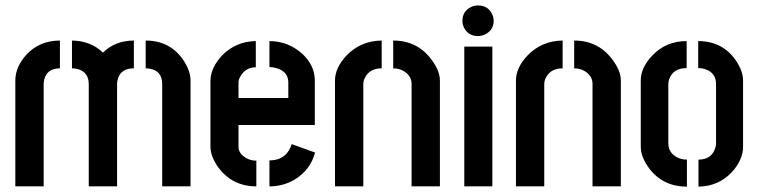

<svg xmlns="http://www.w3.org/2000/svg" viewBox="-20 -694 2824 715"><path d="M37.1 0V-394.5Q37.1 -445.3 79.1 -491.2Q127.9 -543 203.1 -543V-439.5Q154.3 -439.5 144.5 -396.5Q142.6 -388.7 142.6 -380.9V0ZM248 -439.5V-543Q318.4 -542 363.3 -498Q409.2 -543 478.5 -543V-439.5Q427.7 -439.5 418 -396.5Q416 -388.7 416 -380.9V0H310.5V-380.9Q310.5 -424.8 270.5 -436.5Q259.8 -439.5 248 -439.5ZM522.5 -439.5V-543Q615.2 -543 665 -466.8Q689.5 -428.7 689.5 -394.5V0H584V-380.9Q584 -431.6 535.2 -438.5Q529.3 -439.5 522.5 -439.5Z M763.7 -147.5V-395.5Q765.6 -443.4 807.6 -488.3Q859.4 -540 932.6 -541V-443.4Q894.5 -443.4 875 -409.2Q868.2 -397.5 868.2 -387.7V-329.1H1053.7V-386.7Q1053.7 -427.7 1008.8 -440.4Q996.1 -444.3 983.4 -444.3V-541Q1052.7 -541 1106.4 -493.2Q1151.4 -450.2 1152.3 -396.5V-228.5H868.2V-147.5Q868.2 -122.1 896.5 -105.5Q914.1 -95.7 934.6 -95.7V0Q843.8 0 791 -73.2Q763.7 -113.3 763.7 -147.5ZM983.4 0V-96.7Q1040 -96.7 1061.5 -144.5Q1064.5 -151.4 1066.4 -157.2L1153.3 -126Q1135.7 -59.6 1074.2 -23.4Q1032.2 0 983.4 0Z M1227.5 0V-394.5Q1227.5 -441.4 1270.5 -487.3Q1323.2 -542 1401.4 -543V-439.5Q1356.4 -439.5 1338.9 -404.3Q1333 -392.6 1333 -381.8V0ZM1444.3 -439.5V-543Q1537.1 -543 1589.8 -467.8Q1618.2 -428.7 1618.2 -394.5V0H1512.7V-381.8Q1512.7 -411.1 1484.4 -428.7Q1466.8 -439.5 1444.3 -439.5Z M1702.1 -616.2Q1702.1 -652.3 1734.4 -668Q1747.1 -673.8 1759.8 -673.8Q1796.9 -673.8 1812.5 -641.6Q1818.4 -628.9 1818.4 -616.2Q1818.4 -581.1 1785.2 -565.4Q1772.5 -559.6 1759.8 -559.6Q1724.6 -559.6 1708 -590.8Q1702.1 -602.5 1702.1 -616.2ZM1709 0V-520.5H1813.5V0Z M1901.4 0V-394.5Q1901.4 -441.4 1944.3 -487.3Q1997.1 -542 2075.2 -543V-439.5Q2030.3 -439.5 2012.7 -404.3Q2006.8 -392.6 2006.8 -381.8V0ZM2118.2 -439.5V-543Q2210.9 -543 2263.7 -467.8Q2292 -428.7 2292 -394.5V0H2186.5V-381.8Q2186.5 -411.1 2158.2 -428.7Q2140.6 -439.5 2118.2 -439.5Z M2366.2 -147.5V-394.5Q2366.2 -442.4 2409.2 -487.3Q2460 -541 2537.1 -541V-440.4Q2486.3 -440.4 2471.7 -398.4Q2468.8 -389.6 2468.8 -380.9V-161.1Q2468.8 -124 2502.9 -107.4Q2518.6 -99.6 2538.1 -99.6V1Q2443.4 1 2391.6 -75.2Q2366.2 -113.3 2366.2 -147.5ZM2581.1 1V-99.6Q2627.9 -99.6 2642.6 -139.6Q2646.5 -150.4 2646.5 -159.2V-380.9Q2646.5 -421.9 2608.4 -435.5Q2595.7 -440.4 2580.1 -440.4V-541Q2671.9 -541 2721.7 -466.8Q2747.1 -428.7 2747.1 -394.5V-147.5Q2747.1 -99.6 2706.1 -53.7Q2656.2 0 2581.1 1Z"/></svg>

Font: Post No Bills Colombo
Style: Bold
Weight: 800
Designer: Kosala Senevirathne, Siva Puranthara, Lasantha Premarathna, Tharique Azeez
Foundry: Mooniak
Version: Version 1.220 ; ttfautohint (v1.5)